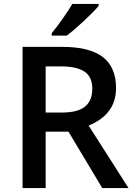

<svg xmlns="http://www.w3.org/2000/svg" viewBox="-20 -951 679 971"><path d="M210.9 -381.8H292Q373.5 -381.8 410.2 -412.1Q446.8 -442.4 446.8 -502Q446.8 -562.5 407.2 -588.9Q367.7 -615.2 288.1 -615.2H210.9ZM210.9 -285.2V0H94.2V-713.9H295.9Q434.1 -713.9 500.5 -662.1Q566.9 -610.4 566.9 -505.9Q566.9 -372.6 428.2 -315.9L629.9 0H497.1L326.2 -285.2ZM241.7 -771V-783.2Q269.5 -817.4 299.1 -859.4Q328.6 -901.4 345.7 -931.2H479V-920.9Q453.6 -891.1 403.1 -844Q352.5 -796.9 317.9 -771Z"/></svg>

Font: JBL Sans
Style: Semibold
Weight: 600
Version: Version 1.10